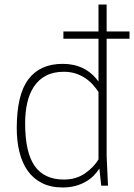

<svg xmlns="http://www.w3.org/2000/svg" viewBox="-20 -820 592 848"><path d="M257 8Q204 8 165.5 -11.5Q127 -31 102.5 -65.5Q78 -100 66 -148Q54 -196 54 -254Q54 -402 105.5 -470Q157 -538 257 -538Q358 -538 415 -460V-649H260V-681H415V-800H451V-681H552V-649H451V-130L457 0H427L419 -76Q409 -60 394.5 -45Q380 -30 359.5 -18Q339 -6 313.5 1Q288 8 257 8ZM262 -27Q316 -27 355 -54Q394 -81 415 -116V-414Q405 -429 391 -445Q377 -461 358 -474Q339 -487 315 -495Q291 -503 262 -503Q216 -503 183.5 -486Q151 -469 130.5 -438.5Q110 -408 100.5 -366.5Q91 -325 91 -276Q91 -146 133.5 -86.5Q176 -27 262 -27Z"/></svg>

Font: Tanohe Sans ExtraLight
Style: Regular
Weight: 250
Designer: Village Type and Design LLC & Cristiano Sobral
Foundry: Cooper Hewitt Smithsonian Design Museum
Version: Version 1.00;September 29, 2021;FontCreator 13.0.0.2655 64-b